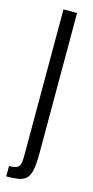

<svg xmlns="http://www.w3.org/2000/svg" viewBox="-117 -542 372 764"><g transform="rotate(15 69.5 -159.5)"><path d="M-4 191V148Q19 148 29 142.5Q39 137 41.5 124.5Q44 112 44 91V-510H100V69Q100 111 95 136Q90 161 78 172.5Q66 184 46 187.5Q26 191 -4 191Z"/></g></svg>

Font: Saira UltraCondensed
Style: Regular
Weight: 400
Width: 1
Designer: Hector Gatti with collaboration of the Omnibus-Type team
Foundry: Omnibus-Type
Version: Version 1.101